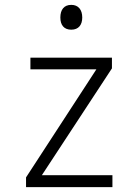

<svg xmlns="http://www.w3.org/2000/svg" viewBox="-20 -769 570 789"><path d="M273 -647C303 -647 318 -667 318 -697C318 -729 302 -749 273 -749C243 -749 228 -729 228 -697C228 -666 243 -647 273 -647ZM87 0H442V-49H152L440 -488V-532H105V-484H376L87 -40Z"/></svg>

Font: Noto Sans Mono Condensed Light
Style: Regular
Weight: 300
Width: 3
Designer: Monotype Design Team
Foundry: Monotype Imaging Inc.
Version: Version 2.014